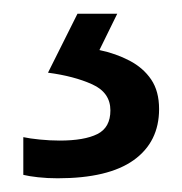

<svg xmlns="http://www.w3.org/2000/svg" viewBox="-20 -20 265 280"><path d="M212 139Q212 187 175 213.5Q138 240 64 240Q49 240 35.5 238.5Q22 237 14 235V180Q23 182 38 183.5Q53 185 67 185Q103 185 122 175.5Q141 166 141 141Q141 115 114.5 103Q88 91 50 86L93 0H151L125 53Q149 58 169 68.5Q189 79 200.5 96Q212 113 212 139Z"/></svg>

Font: Noto Sans Khmer UI
Style: Regular
Weight: 400
Designer: Danh Hong and the Monotype Design Team
Foundry: Monotype Imaging Inc.
Version: Version 2.002